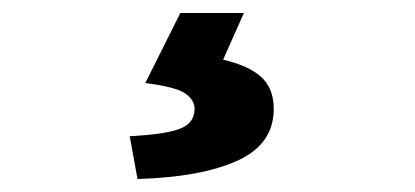

<svg xmlns="http://www.w3.org/2000/svg" viewBox="-20 -32 640 296"><path d="M192 244 180 178Q237 175 258.5 166Q280 157 280 136Q280 122 265.5 112Q251 102 204 96L258 -12H356L324 60Q363 69 382.5 86.5Q402 104 402 136Q402 190 346.5 215.5Q291 241 192 244Z"/></svg>

Font: Source Code Pro ExtraLight Black
Style: Regular
Weight: 900
Monospace: yes
Version: Version 1.018;hotconv 1.0.116;makeotfexe 2.5.65601